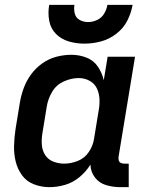

<svg xmlns="http://www.w3.org/2000/svg" viewBox="-20 -764 616 792"><path d="M184 8Q216 8 248.5 -1.5Q281 -11 308 -33.5Q335 -56 353 -85Q354 -55 371.5 -32Q389 -9 417.5 -0.5Q446 8 476 8H511V-89H492Q485 -89 478.5 -92Q472 -95 470 -102Q468 -109 469 -117L537 -530H424L408 -433Q401 -464 383.5 -489.5Q366 -515 336.5 -526.5Q307 -538 274 -538Q244 -538 213 -530Q182 -522 155 -503Q128 -484 108.5 -457.5Q89 -431 78 -401Q67 -371 62 -341L44 -231Q39 -197 38 -163.5Q37 -130 44.5 -98.5Q52 -67 70.5 -41.5Q89 -16 119.5 -4Q150 8 184 8ZM245 -89Q221 -89 199.5 -97.5Q178 -106 166 -125Q154 -144 152.5 -167.5Q151 -191 155 -215L173 -325Q178 -356 195 -385Q212 -414 243 -428Q274 -442 305 -442Q329 -442 350 -430.5Q371 -419 380.5 -397.5Q390 -376 390.5 -351.5Q391 -327 386 -302L368 -192Q364 -164 347 -138Q330 -112 301.5 -100.5Q273 -89 245 -89ZM328 -584Q362 -584 396 -593Q430 -602 459.5 -624.5Q489 -647 505 -678.5Q521 -710 527 -744H423Q420 -725 409.5 -707.5Q399 -690 380.5 -681.5Q362 -673 343 -673Q325 -673 309 -681.5Q293 -690 288.5 -708Q284 -726 287 -744H183Q177 -711 183 -678.5Q189 -646 211 -624Q233 -602 264 -593Q295 -584 328 -584Z"/></svg>

Font: Iosevka Sparkle Semibold
Style: Italic
Weight: 600
Italic angle: -9°
Designer: Belleve Invis
Foundry: Belleve Invis
Version: Version 4.5.0; ttfautohint (v1.8.3)